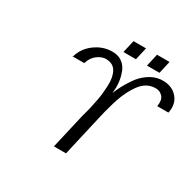

<svg xmlns="http://www.w3.org/2000/svg" viewBox="-176 -1025 1245 1223"><g transform="rotate(30 446.5 -413.0)"><path d="M448 -738 469 -830H561L540 -738ZM621 -738 642 -830H734L713 -738ZM187 -552 182 -547Q200 -617 258 -660.5Q316 -704 383 -705Q404 -705 408 -704Q442 -699 465.5 -679Q489 -659 500.5 -630Q512 -601 516.5 -574Q521 -547 521 -519L518 -477Q529 -505 544 -534Q559 -563 586.5 -603.5Q614 -644 654 -672Q694 -700 738 -705Q746 -706 761 -706Q828 -705 866 -660Q904 -615 889 -547H807Q815 -595 794.5 -618Q774 -641 743 -641Q675 -641 631 -581Q578 -510 548 -395L535 -348Q531 -335 525 -306L517 -271Q507 -226 485.5 -134Q464 -42 454 4H365L423 -248L438 -304Q444 -325 448 -348L458 -397Q466 -437 469 -501Q472 -564 450 -604Q428 -644 374 -644Q344 -644 312.5 -621Q281 -598 267 -552Z"/></g></svg>

Font: Coval
Style: Light Italic
Weight: 300
Foundry: Context Ltd
Version: Version 001.000